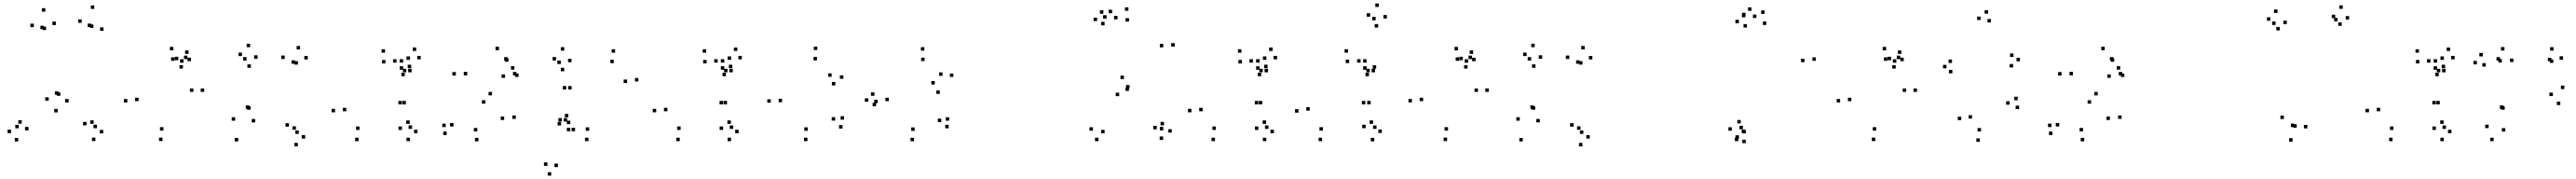

<svg xmlns="http://www.w3.org/2000/svg" viewBox="-20 -795 14920 1036"><path d="M145 -40.5V-60.5H125V-40.5ZM234 -626V-646H214V-626ZM247 -621V-641H227V-621ZM262 -212V-232H242V-212ZM314 -144.5V-164.5H294V-144.5ZM377.5 -202V-222H357.5V-202ZM508 -638.5V-658.5H488V-638.5ZM521 -633.5V-653.5H501V-633.5ZM481 -69.5V-89.5H461V-69.5ZM532.5 21.5V1.5H512.5V21.5ZM578 -23V-43H558V-23ZM522.5 -78.5V-98.5H502.5V-78.5ZM541.5 -53V-73H521.5V-53ZM579.5 -616.5V-636.5H559.5V-616.5ZM526 -743.5V-763.5H506V-743.5ZM453 -663V-683H433V-663ZM329.5 -240.5V-260.5H309.5V-240.5ZM318 -246.5V-266.5H298V-246.5ZM303.5 -650V-670H283.5V-650ZM242.5 -727.5V-747.5H222.5V-727.5ZM176 -638V-658H156V-638ZM88.5 -52.5V-72.5H68.5V-52.5ZM106 -79V-99H86V-79ZM44 -24.5V-44.5H24V-24.5ZM85.5 23.5V3.5H65.5V23.5Z M1162.5 -263V-283H1142.5V-263ZM1065.5 -453V-473H1045.5V-453ZM1012.5 -446.5V-466.5H992.5V-446.5ZM1039.5 -398V-418H1019.5V-398ZM1100 -263V-283H1080V-263ZM926.5 -39V-59H906.5V-39ZM782.5 -209.5V-229.5H762.5V-209.5ZM991 -443V-463H971V-443ZM1043 -432V-452H1023V-432ZM1086 -441V-461H1066V-441ZM1072 -483V-503H1052V-483ZM984 -503.5V-523.5H964V-503.5ZM717.5 -202V-222H697.5V-202ZM921 21.5V1.5H901V21.5Z M1747.5 7V-13H1727.5V7ZM1694 -44V-64H1674V-44ZM1710.5 -20V-40H1690.5V-20ZM1762.5 -451V-471H1742.5V-451ZM1718 -509V-529H1698V-509ZM1629 -453.5V-473.5H1609V-453.5ZM1431.5 -160V-180H1411.5V-160ZM1423.5 -165V-185H1403.5V-165ZM1472 -455V-475H1452V-455ZM1428.5 -522V-542H1408.5V-522ZM1381.5 -470.5V-490.5H1361.5V-470.5ZM1433 -402.5V-422.5H1413V-402.5ZM1408 -444.5V-464.5H1388V-444.5ZM1342 -96.5V-116.5H1322V-96.5ZM1359.5 23.5V3.5H1339.5V23.5ZM1458 -86.5V-106.5H1438V-86.5ZM1688.5 -426V-446H1668.5V-426ZM1705.5 -421V-441H1685.5V-421ZM1653.5 -62V-82H1633.5V-62ZM1705 52V32H1685V52Z M2307.5 -191V-211H2287.5V-191ZM2330.5 -191V-211H2310.5V-191ZM2364 -376.5V-396.5H2344V-376.5ZM2333.5 -376.5V-396.5H2313.5V-376.5ZM2062 -43V-63H2042V-43ZM1985.5 -151V-171H1965.5V-151ZM2212.5 -428V-448H2192.5V-428ZM2315 -391.5V-411.5H2295V-391.5ZM2315 -432.5V-452.5H2295V-432.5ZM2276.5 -432.5V-452.5H2256.5V-432.5ZM2324.5 -354V-374H2304.5V-354ZM2361.5 -400.5V-420.5H2341.5V-400.5ZM2210 -490V-510H2190V-490ZM1920.5 -145V-165H1900.5V-145ZM2057 22V2H2037V22ZM2398 -24V-44H2378V-24ZM2353 -78V-98H2333V-78ZM2366.5 -49V-69H2346.5V-49ZM2416.5 -451.5V-471.5H2396.5V-451.5ZM2390.5 -500V-520H2370.5V-500ZM2354.5 -448.5V-468.5H2334.5V-448.5ZM2308 -43V-63H2288V-43ZM2354 22V2H2334V22Z M2967.5 -107V-127H2947.5V-107ZM2829.5 -243V-263H2809.5V-243ZM2686 -359V-379H2666V-359ZM2920 -444.5V-464.5H2900V-444.5ZM2925 -437.5V-457.5H2905V-437.5ZM2905 -344.5V-364.5H2885V-344.5ZM2983.5 -349.5V-369.5H2963.5V-349.5ZM2959.5 -392V-412H2939.5V-392ZM2971 -358.5V-378.5H2951V-358.5ZM2870 -504.5V-524.5H2850V-504.5ZM2620 -358V-378H2600V-358ZM2791 -195V-215H2771V-195ZM2900 -100.5V-120.5H2880V-100.5ZM2744.5 -34.5V-54.5H2724.5V-34.5ZM2606.5 -63V-83H2586.5V-63ZM2561.5 -59.5V-79.5H2541.5V-59.5ZM2567 -13.5V-33.5H2547V-13.5ZM2751 23V3H2731V23Z M3677.5 -323.5V-343.5H3657.5V-323.5ZM3542.5 -490V-510H3522.5V-490ZM3290.5 -277V-297H3270.5V-277ZM3259.5 -277V-297H3239.5V-277ZM3234 -91.5V-111.5H3214V-91.5ZM3264.5 -91.5V-111.5H3244.5V-91.5ZM3535 -429.5V-449.5H3515V-429.5ZM3612 -314.5V-334.5H3592V-314.5ZM3392.5 -38V-58H3372.5V-38ZM3283 -76.5V-96.5H3263V-76.5ZM3283 -35.5V-55.5H3263V-35.5ZM3310.5 -35.5V-55.5H3290.5V-35.5ZM3271.5 -115.5V-135.5H3251.5V-115.5ZM3229.5 -69V-89H3209.5V-69ZM3388 22V2H3368V22ZM3211.5 172V152H3191.5V172ZM3290 -435V-455H3270V-435ZM3248 -502V-522H3228V-502ZM3200.5 -445V-465H3180.5V-445ZM3248 -382.5V-402.5H3228V-382.5ZM3228 -424.5V-444.5H3208V-424.5ZM3150.5 165V145H3130.5V165ZM3172.5 221.5V201.5H3152.5V221.5Z M4167.5 -191V-211H4147.5V-191ZM4190.5 -191V-211H4170.5V-191ZM4224 -376.5V-396.5H4204V-376.5ZM4193.5 -376.5V-396.5H4173.5V-376.5ZM3922 -43V-63H3902V-43ZM3845.5 -151V-171H3825.5V-151ZM4072.5 -428V-448H4052.5V-428ZM4175 -391.5V-411.5H4155V-391.5ZM4175 -432.5V-452.5H4155V-432.5ZM4136.5 -432.5V-452.5H4116.5V-432.5ZM4184.5 -354V-374H4164.5V-354ZM4221.5 -400.5V-420.5H4201.5V-400.5ZM4070 -490V-510H4050V-490ZM3780.5 -145V-165H3760.5V-145ZM3917 22V2H3897V22ZM4258 -24V-44H4238V-24ZM4213 -78V-98H4193V-78ZM4226.5 -49V-69H4206.5V-49ZM4276.5 -451.5V-471.5H4256.5V-451.5ZM4250.5 -500V-520H4230.5V-500ZM4214.5 -448.5V-468.5H4194.5V-448.5ZM4168 -43V-63H4148V-43ZM4214 22V2H4194V22Z M4859.5 -51V-71H4839.5V-51ZM4868.5 -102.5V-122.5H4848.5V-102.5ZM4817 -97V-117H4797V-97ZM4658.5 -38V-58H4638.5V-38ZM4509.5 -203.5V-223.5H4489.5V-203.5ZM4711.5 -445.5V-465.5H4691.5V-445.5ZM4796.5 -350.5V-370.5H4776.5V-350.5ZM4818 -300.5V-320.5H4798V-300.5ZM4864.5 -339V-359H4844.5V-339ZM4713.5 -505.5V-525.5H4693.5V-505.5ZM4444 -200.5V-220.5H4424V-200.5ZM4656.5 22V2H4636.5V22Z M5474.5 -52.5V-72.5H5454.5V-52.5ZM5477.5 -96.5V-116.5H5457.5V-96.5ZM5431.5 -88.5V-108.5H5411.5V-88.5ZM5277.5 -37.5V-57.5H5257.5V-37.5ZM5128 -209.5V-229.5H5108V-209.5ZM5335 -441.5V-461.5H5315V-441.5ZM5439 -356V-376H5419V-356ZM5394 -306V-326H5374V-306ZM5044.5 -240.5V-260.5H5024.5V-240.5ZM5009 -206V-226H4989V-206ZM5054 -180V-200H5034V-180ZM5423 -251.5V-271.5H5403V-251.5ZM5501.5 -349.5V-369.5H5481.5V-349.5ZM5333.5 -502V-522H5313.5V-502ZM5063 -198V-218H5043V-198ZM5273.5 22.5V2.5H5253.5V22.5Z M6766.5 -27.5V-47.5H6746.5V-27.5ZM6721.5 -69.5V-89.5H6701.5V-69.5ZM6679.5 -46.5V-66.5H6659.5V-46.5ZM6717.5 -40.5V-60.5H6697.5V-40.5ZM6518.5 -269V-289H6498.5V-269ZM6522 -283V-303H6502V-283ZM6783.5 -525.5V-545.5H6763.5V-525.5ZM6515.5 -732.5V-752.5H6495.5V-732.5ZM6370.5 -715.5V-735.5H6350.5V-715.5ZM6334 -673V-693H6314V-673ZM6377.5 -648.5V-668.5H6357.5V-648.5ZM6519 -670V-690H6499V-670ZM6717.5 -521V-541H6697.5V-521ZM6489.5 -337.5V-357.5H6469.5V-337.5ZM6462 -238.5V-258.5H6442V-238.5ZM6716.5 15V-5H6696.5V15ZM6377.5 -23.5V-43.5H6357.5V-23.5ZM6452.5 -683V-703H6432.5V-683ZM6421 -718.5V-738.5H6401V-718.5ZM6389 -687V-707H6369V-687ZM6310 -38.5V-58.5H6290V-38.5ZM6342 22V2H6322V22Z M7267.5 -191V-211H7247.5V-191ZM7290.5 -191V-211H7270.5V-191ZM7324 -376.5V-396.5H7304V-376.5ZM7293.5 -376.5V-396.5H7273.5V-376.5ZM7022 -43V-63H7002V-43ZM6945.5 -151V-171H6925.5V-151ZM7172.5 -428V-448H7152.5V-428ZM7275 -391.5V-411.5H7255V-391.5ZM7275 -432.5V-452.5H7255V-432.5ZM7236.5 -432.5V-452.5H7216.5V-432.5ZM7284.5 -354V-374H7264.5V-354ZM7321.5 -400.5V-420.5H7301.5V-400.5ZM7170 -490V-510H7150V-490ZM6880.5 -145V-165H6860.5V-145ZM7017 22V2H6997V22ZM7358 -24V-44H7338V-24ZM7313 -78V-98H7293V-78ZM7326.5 -49V-69H7306.5V-49ZM7376.5 -451.5V-471.5H7356.5V-451.5ZM7350.5 -500V-520H7330.5V-500ZM7314.5 -448.5V-468.5H7294.5V-448.5ZM7268 -43V-63H7248V-43ZM7314 22V2H7294V22Z M7887.5 -191V-211H7867.5V-191ZM7918.5 -191V-211H7898.5V-191ZM7944 -376.5V-396.5H7924V-376.5ZM7913.5 -376.5V-396.5H7893.5V-376.5ZM7642 -39V-59H7622V-39ZM7565.5 -154.5V-174.5H7545.5V-154.5ZM7794 -430V-450H7774V-430ZM7895 -391.5V-411.5H7875V-391.5ZM7895 -432.5V-452.5H7875V-432.5ZM7860 -432.5V-452.5H7840V-432.5ZM7908.5 -354V-374H7888.5V-354ZM7950.5 -397V-417H7930.5V-397ZM7787.5 -490V-510H7767.5V-490ZM7500.5 -143V-163H7480.5V-143ZM7637 22V2H7617V22ZM7983 -25.5V-45.5H7963V-25.5ZM7932.5 -78V-98H7912.5V-78ZM7952.5 -49V-69H7932.5V-49ZM8012.5 -688V-708H7992.5V-688ZM7965.5 -755V-775H7945.5V-755ZM7915.5 -698.5V-718.5H7895.5V-698.5ZM7962 -635.5V-655.5H7942V-635.5ZM7947.5 -677.5V-697.5H7927.5V-677.5ZM7889.5 -53V-73H7869.5V-53ZM7939 23V3H7919V23Z M8602.5 -263V-283H8582.5V-263ZM8505.5 -453V-473H8485.5V-453ZM8452.5 -446.5V-466.5H8432.5V-446.5ZM8479.5 -398V-418H8459.5V-398ZM8540 -263V-283H8520V-263ZM8366.5 -39V-59H8346.5V-39ZM8222.5 -209.5V-229.5H8202.5V-209.5ZM8431 -443V-463H8411V-443ZM8483 -432V-452H8463V-432ZM8526 -441V-461H8506V-441ZM8512 -483V-503H8492V-483ZM8424 -503.5V-523.5H8404V-503.5ZM8157.5 -202V-222H8137.5V-202ZM8361 21.5V1.5H8341V21.5Z M9187.5 7V-13H9167.5V7ZM9134 -44V-64H9114V-44ZM9150.5 -20V-40H9130.5V-20ZM9202.5 -451V-471H9182.5V-451ZM9158 -509V-529H9138V-509ZM9069 -453.5V-473.5H9049V-453.5ZM8871.5 -160V-180H8851.5V-160ZM8863.5 -165V-185H8843.5V-165ZM8912 -455V-475H8892V-455ZM8868.5 -522V-542H8848.5V-522ZM8821.5 -470.5V-490.5H8801.5V-470.5ZM8873 -402.5V-422.5H8853V-402.5ZM8848 -444.5V-464.5H8828V-444.5ZM8782 -96.5V-116.5H8762V-96.5ZM8799.5 23.5V3.5H8779.5V23.5ZM8898 -86.5V-106.5H8878V-86.5ZM9128.5 -426V-446H9108.5V-426ZM9145.5 -421V-441H9125.5V-421ZM9093.5 -62V-82H9073.5V-62ZM9145 52V32H9125V52Z M10497 -443V-463H10477V-443ZM10200 -714.5V-734.5H10180V-714.5ZM10089.5 -701V-721H10069.5V-701ZM10051 -660.5V-680.5H10031V-660.5ZM10098 -635.5V-655.5H10078V-635.5ZM10210 -650.5V-670.5H10190V-650.5ZM10431 -435V-455H10411V-435ZM10087.5 -25V-45H10067.5V-25ZM10051.5 8V-12H10031.5V8ZM10091 33.5V13.5H10071V33.5ZM10091.5 -23V-43H10071.5V-23ZM10062 -80.5V-100.5H10042V-80.5ZM10074.5 -47V-67H10054.5V-47ZM10152.5 -691V-711H10132.5V-691ZM10124 -732.5V-752.5H10104V-732.5ZM10088.5 -695V-715H10068.5V-695ZM10010.5 -38.5V-58.5H9990.5V-38.5ZM10047.5 22V2H10027.5V22Z M11082.5 -263V-283H11062.5V-263ZM10985.5 -453V-473H10965.5V-453ZM10932.5 -446.5V-466.5H10912.5V-446.5ZM10959.5 -398V-418H10939.5V-398ZM11020 -263V-283H11000V-263ZM10846.5 -39V-59H10826.5V-39ZM10702.5 -209.5V-229.5H10682.5V-209.5ZM10911 -443V-463H10891V-443ZM10963 -432V-452H10943V-432ZM11006 -441V-461H10986V-441ZM10992 -483V-503H10972V-483ZM10904 -503.5V-523.5H10884V-503.5ZM10637.5 -202V-222H10617.5V-202ZM10841 21.5V1.5H10821V21.5Z M11674 -163.5V-183.5H11654V-163.5ZM11666 -215V-235H11646V-215ZM11619 -189V-209H11599V-189ZM11453.5 -34V-54H11433.5V-34ZM11401.5 -108.5V-128.5H11381.5V-108.5ZM11511 -665V-685H11491V-665ZM11494.5 -716V-736H11474.5V-716ZM11451 -679V-699H11431V-679ZM11339 -99.5V-119.5H11319V-99.5ZM11446.5 26V6H11426.5V26ZM11639.5 -404.5V-424.5H11619.5V-404.5ZM11679 -440V-460H11659V-440ZM11641.5 -465.5V-485.5H11621.5V-465.5ZM11285.5 -430.5V-450.5H11265.5V-430.5ZM11253.5 -399.5V-419.5H11233.5V-399.5ZM11287.5 -370.5V-390.5H11267.5V-370.5Z M12267.5 -107V-127H12247.5V-107ZM12129.5 -243V-263H12109.5V-243ZM11986 -359V-379H11966V-359ZM12220 -444.5V-464.5H12200V-444.5ZM12225 -437.5V-457.5H12205V-437.5ZM12205 -344.5V-364.5H12185V-344.5ZM12283.5 -349.5V-369.5H12263.5V-349.5ZM12259.5 -392V-412H12239.5V-392ZM12271 -358.5V-378.5H12251V-358.5ZM12170 -504.5V-524.5H12150V-504.5ZM11920 -358V-378H11900V-358ZM12091 -195V-215H12071V-195ZM12200 -100.5V-120.5H12180V-100.5ZM12044.5 -34.5V-54.5H12024.5V-34.5ZM11906.5 -63V-83H11886.5V-63ZM11861.5 -59.5V-79.5H11841.5V-59.5ZM11867 -13.5V-33.5H11847V-13.5ZM12051 23V3H12031V23Z M13343.5 -52V-72H13323.5V-52ZM13585.5 -682V-702H13565.5V-682ZM13548.5 -744V-764H13528.5V-744ZM13505 -690V-710H13485V-690ZM13542.5 -645.5V-665.5H13522.5V-645.5ZM13518.5 -671.5V-691.5H13498.5V-671.5ZM13282 -56V-76H13262V-56ZM13268 -59.5V-79.5H13248V-59.5ZM13224.5 -655.5V-675.5H13204.5V-655.5ZM13170.5 -720V-740H13150.5V-720ZM13129.5 -675V-695H13109.5V-675ZM13184 -619V-639H13164V-619ZM13159.5 -650.5V-670.5H13139.5V-650.5ZM13207.5 -106V-126H13187.5V-106ZM13258 24.5V4.5H13238V24.5Z M14087.5 -191V-211H14067.5V-191ZM14110.5 -191V-211H14090.5V-191ZM14144 -376.5V-396.5H14124V-376.5ZM14113.5 -376.5V-396.5H14093.5V-376.5ZM13842 -43V-63H13822V-43ZM13765.5 -151V-171H13745.5V-151ZM13992.5 -428V-448H13972.5V-428ZM14095 -391.5V-411.5H14075V-391.5ZM14095 -432.5V-452.5H14075V-432.5ZM14056.5 -432.5V-452.5H14036.5V-432.5ZM14104.5 -354V-374H14084.5V-354ZM14141.5 -400.5V-420.5H14121.5V-400.5ZM13990 -490V-510H13970V-490ZM13700.5 -145V-165H13680.5V-145ZM13837 22V2H13817V22ZM14178 -24V-44H14158V-24ZM14133 -78V-98H14113V-78ZM14146.5 -49V-69H14126.5V-49ZM14196.5 -451.5V-471.5H14176.5V-451.5ZM14170.5 -500V-520H14150.5V-500ZM14134.5 -448.5V-468.5H14114.5V-448.5ZM14088 -43V-63H14068V-43ZM14134 22V2H14114V22Z M14490 -33.5V-53.5H14470V-33.5ZM14756.5 -440.5V-460.5H14736.5V-440.5ZM14768 -431V-451H14748V-431ZM14765.5 -239V-259H14745.5V-239ZM14808.5 -187V-207H14788.5V-187ZM14832 -279.5V-299.5H14812V-279.5ZM14824.5 -449.5V-469.5H14804.5V-449.5ZM14769.5 -502V-522H14749.5V-502ZM14486.5 -160V-180H14466.5V-160ZM14478.5 -165V-185H14458.5V-165ZM14537 -436V-456H14517V-436ZM14485 -502.5V-522.5H14465V-502.5ZM14359.5 -468.5V-488.5H14339.5V-468.5ZM14325.5 -422.5V-442.5H14305.5V-422.5ZM14377 -409.5V-429.5H14357V-409.5ZM14459 -444.5V-464.5H14439V-444.5ZM14470 -433V-453H14450V-433ZM14393.5 -53.5V-73.5H14373.5V-53.5ZM14422.5 22V2H14402.5V22Z"/></svg>

Font: Monaspace Radon Dots Var
Style: Regular
Weight: 400
Designer: Riley Cran and the Lettermatic Team
Version: Version 1.100 (Monaspace Radon Dots)